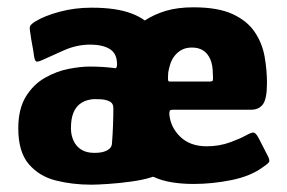

<svg xmlns="http://www.w3.org/2000/svg" viewBox="-20 -498 786 525"><path d="M230 7Q178 7 132.5 -4.5Q87 -16 58.5 -49.5Q30 -83 30 -147Q30 -200 50.5 -233.5Q71 -267 102.5 -285Q134 -303 167 -309.5Q200 -316 225 -316Q243 -316 259.5 -315Q276 -314 292 -312Q300 -309 300 -322Q300 -352 280 -364Q260 -376 227 -376Q190 -376 155 -360.5Q120 -345 96 -334Q83 -328 79 -330Q75 -332 73 -345Q71 -361 68 -376Q65 -391 63 -407Q60 -422 62.5 -427Q65 -432 76 -439Q102 -455 143.5 -466Q185 -477 230 -477Q265 -477 292 -473Q319 -469 340 -461Q361 -453 376 -442Q402 -459 434 -468.5Q466 -478 509 -478Q576 -478 616 -459.5Q656 -441 676.5 -410.5Q697 -380 703.5 -343.5Q710 -307 710 -271Q710 -228 699 -213Q688 -198 667 -198Q614 -198 560 -198Q506 -198 453 -198Q446 -198 444.5 -195.5Q443 -193 443 -186Q446 -150 473 -124Q500 -98 545 -98Q580 -98 609.5 -109Q639 -120 649 -126Q663 -134 671 -135.5Q679 -137 688 -119L712 -72Q719 -59 715 -54Q711 -49 699 -41Q665 -16 612.5 -5.5Q560 5 510 5Q477 5 450 0.5Q423 -4 403 -13Q402 -14 400.5 -14Q399 -14 398 -15Q397 -14 396 -14Q395 -14 393 -13Q371 -6 338.5 -1.5Q306 3 275.5 5Q245 7 230 7ZM290 -202Q290 -216 279 -221Q268 -226 255.5 -226.5Q243 -227 238 -227Q230 -227 219 -224Q208 -221 197.5 -213Q187 -205 180.5 -189Q174 -173 174 -147Q174 -129 181 -113.5Q188 -98 202 -89Q216 -80 238 -80Q246 -80 254 -81Q262 -82 269 -85Q276 -88 280.5 -92.5Q285 -97 286 -104Q288 -127 289 -155Q290 -183 290 -202ZM553 -275Q561 -275 562 -278.5Q563 -282 562 -295Q562 -320 555 -336Q548 -352 535.5 -360Q523 -368 505 -368Q489 -368 477.5 -362Q466 -356 458 -346Q450 -336 446 -324Q442 -312 440 -300Q439 -284 439.5 -279.5Q440 -275 444 -275Q471 -275 498.5 -275Q526 -275 553 -275Z"/></svg>

Font: Glory Thin ExtraBold
Style: Regular
Weight: 800
Version: Version 1.011